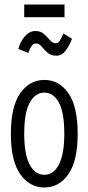

<svg xmlns="http://www.w3.org/2000/svg" viewBox="-20 -820 390 848"><path d="M176 8Q111 8 69.5 -50.5Q28 -109 28 -229Q28 -350 69.5 -408.5Q111 -467 176 -467Q241 -467 282 -408.5Q323 -350 323 -229Q323 -109 282 -50.5Q241 8 176 8ZM176 -48Q216 -48 240 -93Q264 -138 264 -230Q264 -323 240 -367Q216 -411 176 -411Q136 -411 111.5 -367Q87 -323 87 -230Q87 -138 111 -93Q135 -48 176 -48ZM260 -672 298 -649Q285 -615 268.5 -594.5Q252 -574 229 -574Q204 -574 189.5 -587.5Q175 -601 164 -614.5Q153 -628 140 -628Q128 -628 120.5 -618Q113 -608 105 -586L61 -604Q70 -637 90 -660Q110 -683 137 -683Q160 -683 174.5 -669.5Q189 -656 201 -642.5Q213 -629 226 -629Q237 -629 243.5 -639Q250 -649 260 -672ZM87 -744V-800H265V-744Z"/></svg>

Font: Inconsolata ExtraCondensed
Style: Regular
Weight: 400
Width: 2
Monospace: yes
Designer: Raph Levien, Cyreal, Brenton Simpson
Foundry: Raph Levien, Cyreal, Google
Version: Version 3.001; ttfautohint (v1.8.2.53-6de2)